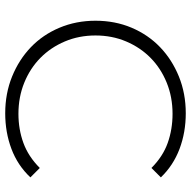

<svg xmlns="http://www.w3.org/2000/svg" viewBox="-18 -728 750 755"><g transform="rotate(90 357.5 -350.0)"><path d="M425 5Q347 5 280.5 -22Q214 -49 165 -96Q116 -143 88.5 -208.5Q61 -274 61 -350Q61 -427 88.5 -492Q116 -557 165 -604Q214 -651 280.5 -678Q347 -705 425 -705Q500 -705 565 -680.5Q630 -656 677 -607L640 -570Q595 -615 541.5 -634Q488 -653 427 -653Q361 -653 304.5 -630Q248 -607 207 -566.5Q166 -526 142.5 -470.5Q119 -415 119 -350Q119 -285 142.5 -229.5Q166 -174 207 -133.5Q248 -93 304.5 -70Q361 -47 427 -47Q488 -47 541.5 -66.5Q595 -86 640 -131L677 -94Q630 -44 565 -19.5Q500 5 425 5Z"/></g></svg>

Font: Montserrat-Alt1 Light
Style: Regular
Weight: 300
Designer: Differentunic
Foundry: Differentunic
Version: Version 7.222